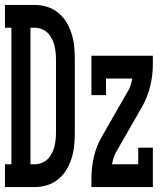

<svg xmlns="http://www.w3.org/2000/svg" viewBox="-33 -755 653 775"><path d="M-13 0V-92H13V-643H-13V-735H107Q133 -735 157.5 -727.5Q182 -720 202.5 -703Q223 -686 236 -664Q249 -642 256.5 -617Q264 -592 266.5 -566.5Q269 -541 269 -515V-220Q269 -194 266.5 -168.5Q264 -143 256.5 -118Q249 -93 236 -71Q223 -49 202.5 -32Q182 -15 157.5 -7.5Q133 0 107 0ZM90 -92H107Q122 -92 135.5 -97.5Q149 -103 159 -112.5Q169 -122 176 -135.5Q183 -149 186.5 -163Q190 -177 191.5 -191.5Q193 -206 193 -220V-515Q193 -529 191.5 -543.5Q190 -558 186.5 -572Q183 -586 176 -599.5Q169 -613 159 -622.5Q149 -632 135.5 -637.5Q122 -643 107 -643H90ZM336 0V-33Q336 -78 346 -122Q356 -166 379 -205L481 -383Q489 -395 493.5 -409Q498 -423 501 -438H395V-371H336V-530H584V-497Q584 -452 573.5 -408Q563 -364 541 -325L439 -147Q431 -135 426.5 -121Q422 -107 419 -92H525V-159H584V0Z"/></svg>

Font: Iosevka Curly Slab SmBdEx
Style: Regular
Weight: 600
Width: 7
Monospace: yes
Designer: Belleve Invis
Foundry: Belleve Invis
Version: Version 11.1.0; ttfautohint (v1.8.3)